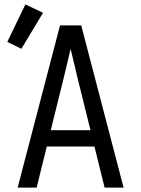

<svg xmlns="http://www.w3.org/2000/svg" viewBox="-20 -850 640 870"><path d="M60 0 188 -490 252 -735H348L412 -490L540 0H454L408 -186H192L146 0ZM210 -260H390L333 -490Q325 -525 316.5 -559.5Q308 -594 300 -628Q292 -594 283.5 -559.5Q275 -525 267 -490ZM77 -629 13 -660 95 -830 175 -792Z"/></svg>

Font: Iosevka Custom Extended
Style: Regular
Weight: 400
Width: 7
Monospace: yes
Designer: Belleve Invis
Foundry: Belleve Invis
Version: Version 11.2.4; ttfautohint (v1.8.4)